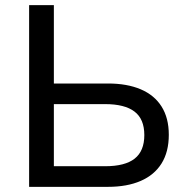

<svg xmlns="http://www.w3.org/2000/svg" viewBox="-20 -725 725 745"><path d="M93 0V-705H189V-401H399Q473 -401 526 -378.5Q579 -356 607 -311.5Q635 -267 635 -202Q635 -136 607 -91Q579 -46 526 -23Q473 0 399 0ZM189 -80H388Q465 -80 502.5 -109.5Q540 -139 540 -201Q540 -263 502 -292Q464 -321 388 -321H189Z"/></svg>

Font: Nunito Sans 10pt Medium
Style: Regular
Weight: 500
Designer: Vernon Adams
Foundry: Vernon Adams
Version: Version 3.101;gftools[0.9.27]